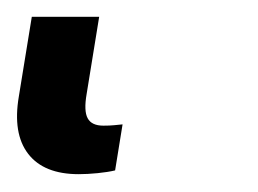

<svg xmlns="http://www.w3.org/2000/svg" viewBox="-20 38 301 224"><path d="M71.8 241.2Q31.2 241.2 12.9 217.5Q-5.4 193.8 2 150.4L17.1 57.6H95.7L81.1 147.5Q77.6 167.5 82.3 176Q86.9 184.6 100.6 184.6Q107.9 184.6 112.8 184.1Q117.7 183.6 123 183.1L114.3 236.8Q106 238.8 94 240Q82 241.2 71.8 241.2Z"/></svg>

Font: Inter 18pt
Style: Italic
Weight: 400
Italic angle: -9.3988°
Designer: Rasmus Andersson
Foundry: rsms
Version: Version 4.001;git-66647c0bb